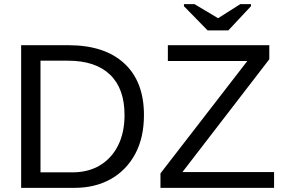

<svg xmlns="http://www.w3.org/2000/svg" viewBox="-20 -906 1373 926"><path d="M674.3 -351.1Q674.3 -242.2 632.1 -163.6Q589.8 -85 514.4 -42.5Q439 0 339.4 0H82V-688H309.6Q484.4 -688 579.3 -600.3Q674.3 -512.7 674.3 -351.1ZM580.6 -351.1Q580.6 -479 510.5 -546.1Q440.4 -613.3 307.6 -613.3H175.3V-74.7H328.6Q405.3 -74.7 461.7 -108.4Q518.1 -142.1 549.3 -204.1Q580.6 -266.1 580.6 -351.1ZM1301.8 -76.2V0H753.9V-69.8L1172.9 -611.8H789.6V-688H1278.8V-620.1L859.9 -76.2ZM1190.4 -876 1081.1 -759.3H981.4L867.2 -876V-886.2H918L1031.2 -818.4H1032.2L1139.2 -886.2H1190.4Z"/></svg>

Font: Arimo
Style: Regular
Weight: 400
Designer: Steve Matteson
Foundry: Monotype Imaging Inc.
Version: Version 1.33